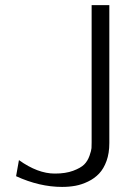

<svg xmlns="http://www.w3.org/2000/svg" viewBox="-20 -715 523 752"><path d="M43 -24.9 54.2 -87.9Q127.9 -35.2 194.3 -35.2Q195.3 -35.2 195.8 -35.2Q236.8 -35.2 266.4 -46.1Q295.9 -57.1 309.6 -70.6Q323.2 -84 330.6 -105Q337.9 -126 338.4 -135Q338.9 -144 338.9 -157.2V-694.8H408.2V-154.8Q408.2 -114.7 397.2 -84.5Q386.2 -54.2 368.2 -35.2Q350.1 -16.1 325.4 -4.2Q300.8 7.8 275.9 12.5Q251 17.1 223.1 17.1Q134.8 17.1 43 -24.9Z"/></svg>

Font: CMU Bright
Style: Roman
Weight: 500
Version: Version 0.7.0